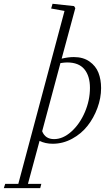

<svg xmlns="http://www.w3.org/2000/svg" viewBox="-149 -745 586 1010"><path d="M128.4 11.2Q89.4 11.2 59.1 -3.9L-2 222.2H68.4L62.5 244.6H-128.9L-121.6 222.2H-52.7L190.4 -687.5L120.1 -700.2L127.4 -725.1L240.7 -712.9L247.1 -702.1L175.3 -436.5Q209.5 -444.8 239.7 -444.8Q288.6 -444.8 321.8 -421.4Q355 -397.9 368.9 -362.3Q382.8 -326.7 382.8 -281.7Q382.8 -229.5 363.5 -177Q344.2 -124.5 311.3 -82.8Q278.3 -41 230 -14.9Q181.6 11.2 128.4 11.2ZM204.6 -416.5Q190.4 -416.5 168.9 -413.1L72.8 -54.7Q88.9 -13.2 135.3 -13.2Q182.1 -13.2 226.3 -52.7Q270.5 -92.3 297.4 -155Q324.2 -217.8 324.2 -282.7Q324.2 -345.2 294.7 -380.9Q265.1 -416.5 204.6 -416.5Z"/></svg>

Font: Elstob Light
Style: Italic
Weight: 300
Italic angle: -20°
Designer: Peter S. Baker
Version: Version 1.015